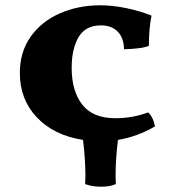

<svg xmlns="http://www.w3.org/2000/svg" viewBox="-20 -527 646 726"><path d="M417 138 418 169Q397 179 362 179Q328 179 302 169L303 139Q303 77 294 2Q184 -15 119.5 -83Q55 -151 55 -251Q55 -331 96.5 -389Q138 -447 207.5 -477Q277 -507 359 -507Q405 -507 456.5 -496.5Q508 -486 553 -468Q543 -421 543 -354Q532 -348 503 -344.5Q474 -341 449 -341Q448 -384 425 -407.5Q402 -431 362 -431Q303 -431 277 -386.5Q251 -342 251 -270Q251 -183 291 -131.5Q331 -80 416 -80Q482 -80 540 -102Q559 -85 566 -49Q499 -10 426 2Q417 77 417 138Z"/></svg>

Font: Vollkorn SC Black
Style: Regular
Weight: 900
Designer: Friedrich Althausen
Foundry: Friedrich Althausen
Version: Version 4.015